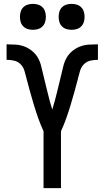

<svg xmlns="http://www.w3.org/2000/svg" viewBox="-20 -972 540 992"><path d="M205 0V-294Q190 -326 178 -360Q166 -394 155.5 -428.5Q145 -463 135.5 -497.5Q126 -532 117 -566V-567Q112 -586 106.5 -605.5Q101 -625 87 -639.5Q73 -654 53.5 -658.5Q34 -663 14 -663V-743Q37 -743 60.5 -741.5Q84 -740 105.5 -732Q127 -724 145.5 -709Q164 -694 175.5 -674Q187 -654 192.5 -631.5Q198 -609 203.5 -586Q209 -563 214.5 -540.5Q220 -518 225.5 -495.5Q231 -473 237 -450.5Q243 -428 250 -406Q257 -428 263 -450.5Q269 -473 274.5 -495.5Q280 -518 285.5 -540.5Q291 -563 296.5 -586Q302 -609 307.5 -631.5Q313 -654 324.5 -674Q336 -694 354.5 -709Q373 -724 394.5 -732Q416 -740 439.5 -741.5Q463 -743 486 -743V-663Q466 -663 446.5 -658.5Q427 -654 413 -639.5Q399 -625 393.5 -605.5Q388 -586 383 -567V-566Q374 -532 364.5 -497.5Q355 -463 344.5 -428.5Q334 -394 322 -360Q310 -326 295 -294V0ZM350 -818Q336 -818 323 -822Q310 -826 300.5 -835.5Q291 -845 287 -858Q283 -871 283 -885Q283 -899 287 -912Q291 -925 300.5 -934.5Q310 -944 323 -948Q336 -952 350 -952Q364 -952 377 -948Q390 -944 399.5 -934.5Q409 -925 413 -912Q417 -899 417 -885Q417 -871 413 -858Q409 -845 399.5 -835.5Q390 -826 377 -822Q364 -818 350 -818ZM150 -818Q136 -818 123 -822Q110 -826 100.5 -835.5Q91 -845 87 -858Q83 -871 83 -885Q83 -899 87 -912Q91 -925 100.5 -934.5Q110 -944 123 -948Q136 -952 150 -952Q164 -952 177 -948Q190 -944 199.5 -934.5Q209 -925 213 -912Q217 -899 217 -885Q217 -871 213 -858Q209 -845 199.5 -835.5Q190 -826 177 -822Q164 -818 150 -818Z"/></svg>

Font: Iosevka SS18 Medium
Style: Regular
Weight: 500
Monospace: yes
Designer: Belleve Invis
Foundry: Belleve Invis
Version: Version 25.1.1; ttfautohint (v1.8.4)